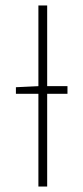

<svg xmlns="http://www.w3.org/2000/svg" viewBox="-20 -680 304 700"><path d="M38 -338V-362L122 -366H226V-338ZM120 0V-660H152V0Z"/></svg>

Font: Source Sans 3 Variable
Style: Regular
Weight: 200
Designer: Paul D. Hunt
Foundry: Adobe Systems Incorporated
Version: Version 3.026